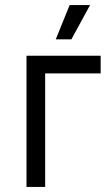

<svg xmlns="http://www.w3.org/2000/svg" viewBox="-20 -741 439 761"><path d="M263 -585 337 -721H256L201 -585ZM85 0H159V-450H379V-520H85Z"/></svg>

Font: Fixel Text Regular
Style: Regular
Weight: 400
Width: 4
Designer: AlfaBravo + MacPaw
Foundry: Kyrylo Tkachov, Marchela Mozhyna, Serhii Makarenko, Maria Weinstein, Zakhar Kryvoshyya
Version: Version 1.211